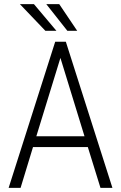

<svg xmlns="http://www.w3.org/2000/svg" viewBox="-20 -914 588 934"><path d="M407.2 -198.7H140.6L80.1 0H22L248.5 -710.9H300.3L526.9 0H468.8ZM156.7 -251H391.1L273.9 -632.3ZM254.4 -764.2H200.7L76.7 -894H145ZM355.5 -764.2H307.6L205.1 -894H268.1Z"/></svg>

Font: Roboto Condensed Light
Style: Regular
Weight: 300
Designer: Google
Version: Version 2.134; 2016